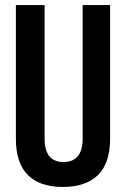

<svg xmlns="http://www.w3.org/2000/svg" viewBox="-20 -730 500 762"><path d="M229 12Q138 12 90.5 -35.5Q43 -83 43 -180V-710H157V-180Q157 -87 232 -87Q308 -87 308 -180V-710H417V-180Q417 -83 369 -35.5Q321 12 229 12Z"/></svg>

Font: Special Gothic Condensed Medium
Style: Regular
Weight: 500
Width: 3
Designer: Alistair McCready
Foundry: Monolith
Version: Version 1.000; ttfautohint (v1.8.4.7-5d5b)